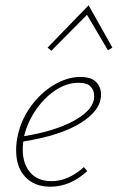

<svg xmlns="http://www.w3.org/2000/svg" viewBox="-20 -703 445 726"><path d="M405 -523 388 -513 309 -647 174 -511 160 -523 315 -683ZM362 -345Q362 -286 285 -238Q208 -190 68 -168Q66 -148 66 -138Q66 -83 94.5 -50.5Q123 -18 175 -18Q238 -18 297 -71L310 -56Q245 3 171 3Q110 3 75.5 -34Q41 -71 41 -135Q41 -165 48 -194Q61 -252 97.5 -302Q134 -352 184 -382Q234 -412 284 -412Q325 -412 343.5 -393Q362 -374 362 -345ZM336 -341Q336 -361 323 -375.5Q310 -390 277 -390Q233 -390 191 -362.5Q149 -335 117.5 -290Q86 -245 73 -195L71 -188Q186 -207 256 -244.5Q326 -282 335 -326Q336 -330 336 -341Z"/></svg>

Font: Ysabeau Infant Extralight
Style: Italic
Weight: 200
Italic angle: -12°
Designer: Christian Thalmann (Catharsis Fonts)
Version: Version 0.003